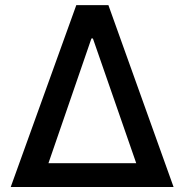

<svg xmlns="http://www.w3.org/2000/svg" viewBox="-20 -748 737 768"><path d="M22.9 0 285.2 -727.5H413.6L674.3 0ZM173.8 -95.2H524.9L351.6 -594.2H345.7Z"/></svg>

Font: Inter 16pt Medium
Style: Regular
Weight: 500
Version: Version 4.001;git-66647c0bb